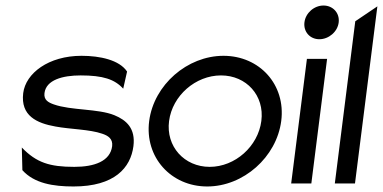

<svg xmlns="http://www.w3.org/2000/svg" viewBox="-20 -664 1386 695"><path d="M61 -48C104 0 173 11 246 11C395 11 453 -57 463 -135C471 -199 438 -229 394 -247C335 -271 237 -264 175 -286C155 -293 138 -302 141 -327C147 -375 207 -391 272 -391C353 -391 395 -377 426 -343L440 -405C412 -447 342 -462 275 -462C156 -462 73 -399 64 -327C54 -245 113 -218 181 -206C234 -196 304 -196 350 -180C371 -173 389 -162 386 -135C379 -80 321 -60 249 -60C160 -60 112 -75 59 -130Z M592 -226C604 -318 688 -391 780 -391C872 -391 938 -318 926 -226C914 -134 831 -60 739 -60C647 -60 580 -134 592 -226ZM520 -226C503 -95 599 11 730 11C861 11 981 -95 998 -226C1015 -357 920 -462 789 -462C658 -462 537 -357 520 -226Z M1082 -583C1078 -549 1102 -522 1136 -522C1170 -522 1202 -549 1206 -583C1210 -617 1185 -644 1151 -644C1117 -644 1086 -617 1082 -583ZM1107 0 1164 -451H1091L1034 0Z M1192 0H1265L1346 -641L1266 -587Z"/></svg>

Font: Charger
Style: It
Weight: 400
Designer: Jasper
Foundry: Cannot Into Space Fonts
Version: Version 0.98